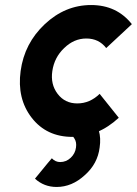

<svg xmlns="http://www.w3.org/2000/svg" viewBox="-20 -532 544 763"><path d="M341 -66 251 -1Q267 3 276 19Q285 33 282 54Q279 78 261 95Q243 112 219 112Q200 112 186 97Q186 97 169 117Q152 137 119 178Q155 211 205 211Q266 211 317 164Q368 119 376 54Q387 -20 341 -66ZM342 -512Q239 -512 158 -436Q77 -360 62 -250Q47 -140 106 -64Q165 12 268 12Q370 12 452 -64L376 -159Q337 -121 287 -121Q238 -121 209 -159Q180 -197 188 -250Q196 -304 235 -341Q274 -379 323 -379Q373 -379 402 -341L504 -436Q444 -512 342 -512Z"/></svg>

Font: Unageo
Style: Bold-Italic
Weight: 700
Designer: Richard Sepsi
Foundry: Richard Sepsi
Version: Version 2.000